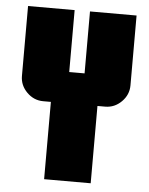

<svg xmlns="http://www.w3.org/2000/svg" viewBox="-51 -730 601 772"><g transform="rotate(5 250.0 -344.0)"><path d="M469 -406Q469 -368 441 -340Q413 -312 375 -312H344V0H156V-312H125Q87 -312 59 -340Q31 -368 31 -406V-688H219V-438H281V-688H469Z"/></g></svg>

Font: CostaRica
Style: Normal
Weight: 900
Version: Version 1.3